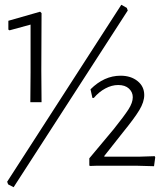

<svg xmlns="http://www.w3.org/2000/svg" viewBox="-20 -694 695 804"><path d="M154 -639 153 -398 154 -266H107L108 -392V-591L20 -567L15 -570V-607L148 -645ZM511 -661 515 -650 37 90 14 78 10 67 488 -674ZM584 -296Q584 -267 563.5 -233Q543 -199 495 -140L416 -40L418 -38H565L628 -40L630 -35L625 2L552 0H385L357 1L354 -1V-31L456 -153Q500 -208 518 -236Q536 -264 536 -287Q536 -308 520 -323Q504 -338 475 -338Q448 -338 421 -323.5Q394 -309 373 -284H367L359 -320Q416 -377 485 -377Q528 -377 556 -354.5Q584 -332 584 -296Z"/></svg>

Font: Luna Sans Light
Style: Regular
Weight: 300
Designer: Juan Pablo del Peral
Foundry: Huerta Tipografica
Version: Version 2.001; ttfautohint (v1.5)